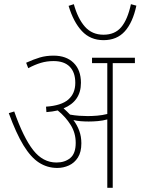

<svg xmlns="http://www.w3.org/2000/svg" viewBox="-20 -898 672 918"><path d="M369 -213Q369 -171 352.5 -145Q336 -119 309.5 -107Q283 -95 254 -95Q206 -95 166.5 -120.5Q127 -146 92 -203.5Q57 -261 22 -357L48 -365Q92 -240 138.5 -180.5Q185 -121 250 -121Q290 -121 316 -142.5Q342 -164 342 -215Q342 -262 318 -300.5Q294 -339 256 -370Q231 -364 202 -362L200 -388Q273 -393 306.5 -422Q340 -451 340 -502Q340 -552 313.5 -579Q287 -606 236 -606Q204 -606 175.5 -597.5Q147 -589 115 -572L105 -598Q140 -614 170 -623Q200 -632 236 -632Q297 -632 332 -597.5Q367 -563 367 -502Q367 -414 284 -380Q292 -373 300 -365Q308 -357 315 -350Q337 -346 359 -344.5Q381 -343 399 -343Q420 -343 444.5 -345Q469 -347 493 -353V-596H420V-622H625V-596H519V0H493V-327Q471 -321 448 -319Q425 -317 404 -317Q385 -317 366 -318.5Q347 -320 331 -324Q349 -300 359 -272.5Q369 -245 369 -213ZM632 -871Q615 -791 577 -748.5Q539 -706 475 -706Q412 -706 371.5 -749.5Q331 -793 308 -870L333 -878Q352 -809 386 -770.5Q420 -732 475 -732Q529 -732 559.5 -768Q590 -804 606 -878Z"/></svg>

Font: Noto Sans Devanagari UI SemiCondensed Thin
Style: Regular
Weight: 100
Width: 4
Designer: Jelle Bosma - Monotype Design Team
Foundry: Monotype Imaging Inc.
Version: Version 2.004